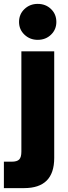

<svg xmlns="http://www.w3.org/2000/svg" viewBox="-59 -774 350 988"><path d="M-39 194V58H1Q29 58 40 46.5Q51 35 51 6V-510H220V39Q220 194 65 194ZM135 -569Q95 -569 67 -595.5Q39 -622 39 -661Q39 -701 67 -727.5Q95 -754 135 -754Q176 -754 203.5 -727.5Q231 -701 231 -661Q231 -622 203.5 -595.5Q176 -569 135 -569Z"/></svg>

Font: Wix Madefor Display ExtraBold
Style: Regular
Weight: 800
Designer: Dalton Maag Ltd
Foundry: Dalton Maag Ltd
Version: Version 3.100